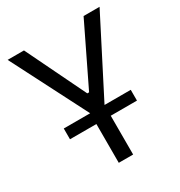

<svg xmlns="http://www.w3.org/2000/svg" viewBox="-166 -812 866 926"><g transform="rotate(-30 267.0 -349.0)"><path d="M227 0V-216H80V-276H227L11 -698H102L263 -366H273L434 -698H523L307 -276H453V-216H307V0Z"/></g></svg>

Font: IBM Plex Sans Condensed
Style: Regular
Weight: 400
Width: 3
Designer: Mike Abbink, Paul van der Laan, Pieter van Rosmalen
Foundry: Bold Monday
Version: Version 3.201